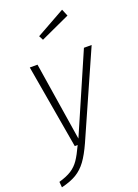

<svg xmlns="http://www.w3.org/2000/svg" viewBox="-191 -848 809 1123"><g transform="rotate(-20 213.5 -287.0)"><path d="M206 4Q177 68 149.5 105.5Q122 143 85.5 165Q49 187 -9 201L-12 166Q37 152 66.5 133Q96 114 116.5 84Q137 54 162 0H144L54 -522H102L179 -34L391 -522H439ZM347 -775 365 -732 182 -648 168 -675Z"/></g></svg>

Font: Fira Sans Condensed ExtraLight
Style: Italic
Weight: 275
Width: 3
Italic angle: -8°
Designer: Carrois Corporate & Edenspiekermann AG
Foundry: Carrois Corporate GbR & Edenspiekermann AG
Version: Version 4.203